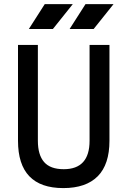

<svg xmlns="http://www.w3.org/2000/svg" viewBox="-20 -914 626 943"><path d="M291 9.8Q68.4 9.8 68.4 -222.7V-693.4H166V-222.7Q166 -153.3 196.5 -118.2Q227.1 -83 293 -83Q419.9 -83 419.9 -222.7V-693.4H517.6V-222.7Q517.6 -106.4 460 -48.3Q402.3 9.8 291 9.8ZM321.8 -771.5 399.9 -893.6H537.6L439.9 -771.5ZM121.6 -771.5 199.7 -893.6H337.4L239.7 -771.5Z"/></svg>

Font: Cascadia Mono
Style: Regular
Weight: 400
Monospace: yes
Designer: Aaron Bell
Foundry: Saja Typeworks
Version: Version 2102.003